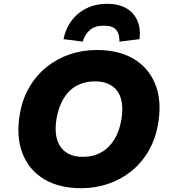

<svg xmlns="http://www.w3.org/2000/svg" viewBox="-20 -979 905 1010"><path d="M408 11Q291 11 212 -36.5Q133 -84 99 -170.5Q65 -257 83 -372Q96 -454 133 -518Q170 -582 224.5 -626Q279 -670 346.5 -693Q414 -716 489 -716Q606 -716 684.5 -668.5Q763 -621 797 -535.5Q831 -450 813 -336Q800 -252 763 -187.5Q726 -123 671.5 -79Q617 -35 549.5 -12Q482 11 408 11ZM416 -154Q471 -154 512.5 -177.5Q554 -201 581.5 -245.5Q609 -290 619 -353Q634 -449 597 -500Q560 -551 479 -551Q426 -551 384 -528.5Q342 -506 315 -461.5Q288 -417 277 -353Q262 -258 299 -206Q336 -154 416 -154ZM415 -760 314 -773Q333 -861 395 -910Q457 -959 544 -959Q602 -959 642 -937Q682 -915 701.5 -873Q721 -831 714 -773L608 -760Q610 -799 591.5 -821.5Q573 -844 526 -844Q480 -844 453.5 -821.5Q427 -799 415 -760Z"/></svg>

Font: Nunito Sans 6pt Black
Style: Italic
Weight: 900
Italic angle: -9°
Version: Version 3.101;gftools[0.9.27]